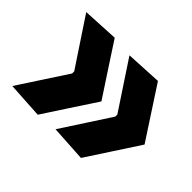

<svg xmlns="http://www.w3.org/2000/svg" viewBox="-109 -709 908 908"><g transform="rotate(45 344.5 -255.5)"><path d="M502 2 321 -9Q360.5 -69.5 399.8 -130Q439 -190.5 478.5 -251V-265Q439 -324.5 399.8 -384.2Q360.5 -444 321 -503.5L502 -513Q544 -449 586 -384.2Q628 -319.5 670 -255.5Q628 -191.5 586 -126.8Q544 -62 502 2ZM213 2 32 -9Q71.5 -69.5 111 -130Q150.5 -190.5 190 -251V-265Q150.5 -324.5 111 -384.2Q71.5 -444 32 -503.5L213 -513Q255 -449 297 -384.2Q339 -319.5 381.5 -255.5Q339 -191.5 297 -126.8Q255 -62 213 2Z"/></g></svg>

Font: Commissioner ExtraBold
Style: Regular
Weight: 800
Designer: Kostas Bartsokas
Foundry: Kostas Bartsokas
Version: Version 1.000; ttfautohint (v1.8.3)